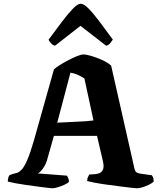

<svg xmlns="http://www.w3.org/2000/svg" viewBox="-20 -1013 864 1033"><path d="M261 0Q256 0 235.5 -2.5Q215 -5 184.5 -9Q154 -13 122.5 -17.5Q91 -22 64 -27Q37 -32 22 -36Q22 -49 25 -58.5Q28 -68 32 -71L49 -77Q59 -80 71 -83Q83 -86 97 -101Q111 -116 127 -153Q143 -190 163 -259L270 -639Q278 -648 298.5 -661Q319 -674 344.5 -687.5Q370 -701 393 -710.5Q416 -720 429 -720Q444 -720 471.5 -712Q499 -704 529 -690.5Q559 -677 578 -660L704 -103Q707 -91 714 -86Q721 -81 734 -79L797 -70Q801 -64 803.5 -59.5Q806 -55 807 -36Q799 -28 782 -19.5Q765 -11 747 -5.5Q729 0 716 0Q710 0 684.5 -3Q659 -6 623.5 -10.5Q588 -15 551.5 -20Q515 -25 487 -30.5Q459 -36 449 -39Q449 -53 454.5 -63Q460 -73 460 -74L492 -76Q503 -77 515 -81.5Q527 -86 534 -101Q541 -116 533 -149L502 -282H270L232 -148Q227 -132 218 -117Q209 -102 199.5 -92Q190 -82 183 -80L340 -68Q342 -65 346.5 -56Q351 -47 351 -35Q344 -27 326.5 -19Q309 -11 291 -5.5Q273 0 261 0ZM288 -353Q342 -356 380.5 -357.5Q419 -359 445 -361Q471 -363 483 -365L434 -591Q415 -603 397 -611Q379 -619 359 -622ZM276 -767Q264 -770 255 -780Q246 -790 241 -799Q280 -852 313 -895.5Q346 -939 372 -966Q398 -993 414 -993Q431 -993 457 -966.5Q483 -940 516 -896Q549 -852 587 -800Q583 -794 574 -782Q565 -770 551 -767L413 -874Z"/></svg>

Font: Texturina Medium 12pt ExtraBold
Style: Regular
Weight: 800
Version: Version 1.002